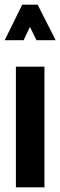

<svg xmlns="http://www.w3.org/2000/svg" viewBox="-42 -801 258 821"><path d="M-22 -629 53 -781H119L196 -629H114L86 -686L59 -629ZM26 0V-516H148V0Z"/></svg>

Font: Stick No Bills ExtraLight ExtraBold
Style: Regular
Weight: 800
Version: Version 2.000